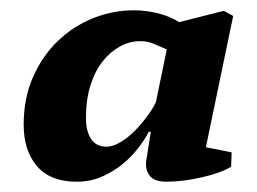

<svg xmlns="http://www.w3.org/2000/svg" viewBox="-20 -731 500 373"><path d="M269 -475Q262 -461 249 -444Q236 -427 218.5 -412.5Q201 -398 178.5 -388Q156 -378 129 -378Q78 -378 52 -408Q26 -438 26 -489Q26 -540 44 -581Q62 -622 92 -651Q122 -680 160.5 -695.5Q199 -711 240 -711Q264 -711 287.5 -705Q311 -699 328 -688L415 -710L433 -700L380 -445L430 -435L429 -407Q409 -395 372 -386.5Q335 -378 303 -378Q280 -378 271 -389.5Q262 -401 264 -418L273 -475ZM187 -446Q199 -446 213.5 -454.5Q228 -463 241 -476Q254 -489 265.5 -504.5Q277 -520 283 -533L304 -635Q290 -641 278.5 -646Q267 -651 252 -651Q232 -651 213.5 -641Q195 -631 180 -612.5Q165 -594 156 -566Q147 -538 147 -502Q147 -476 157 -461Q167 -446 187 -446Z"/></svg>

Font: PT Serif
Style: Bold Italic
Weight: 700
Italic angle: -12°
Designer: A.Korolkova, O.Umpeleva, V.Yefimov
Foundry: ParaType Ltd
Version: Version 1.000W OFL